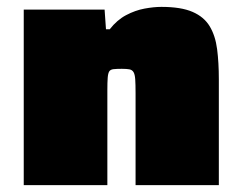

<svg xmlns="http://www.w3.org/2000/svg" viewBox="-20 -538 707 558"><path d="M49 0V-510H284L288 -453H299Q320 -480 346.5 -494Q373 -508 400 -513Q427 -518 449 -518Q506 -518 539.5 -503.5Q573 -489 589.5 -461.5Q606 -434 611 -395Q616 -356 616 -308V0H374V-267Q374 -293 373 -307.5Q372 -322 368 -328.5Q364 -335 356 -336.5Q348 -338 334 -338Q319 -338 310 -337Q301 -336 297.5 -330.5Q294 -325 293 -312Q292 -299 292 -276V0Z"/></svg>

Font: Saira Expanded Black
Style: Regular
Weight: 900
Width: 7
Designer: Hector Gatti with collaboration of the Omnibus-Type team
Foundry: Omnibus-Type
Version: Version 1.101